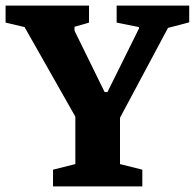

<svg xmlns="http://www.w3.org/2000/svg" viewBox="-38 -668 698 688"><path d="M152 0V-60L232 -80V-250L50 -571L-18 -587V-648H281V-587L229 -572V-558L337 -338H347L460 -566V-571L380 -587V-648H640V-588L564 -568L392 -246V-80L472 -60V0Z"/></svg>

Font: Faustina Light ExtraBold
Style: Regular
Weight: 800
Version: Version 1.200